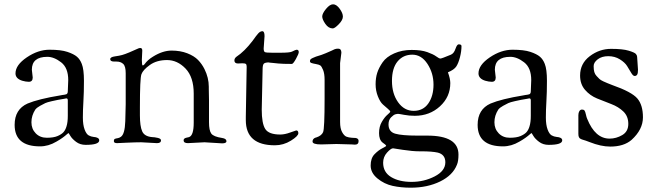

<svg xmlns="http://www.w3.org/2000/svg" viewBox="-20 -665 3045 892"><path d="M166 15C192 15 217.3 7.7 242 -7C252.7 -13 262.2 -19 270.5 -25C278.8 -31 285.3 -36.2 290 -40.5C294.7 -44.8 297.3 -47 298 -47C298.7 -47 301.7 -42.5 307 -33.5C312.3 -24.5 321.2 -15.3 333.5 -6C345.8 3.3 360.7 8 378 8C420 8 441 1 441 -13C441 -22.3 432 -27.7 414 -29C406.7 -29.7 399.3 -32 392 -36C384.7 -40 378.3 -49.2 373 -63.5C367.7 -77.8 365 -96.3 365 -119C365 -141.7 365.8 -166.8 367.5 -194.5C369.2 -222.2 370 -253.8 370 -289.5C370 -325.2 366.7 -351.3 360 -368C354.7 -382 347.2 -393.2 337.5 -401.5C327.8 -409.8 313 -417.3 293 -424C273 -430.7 245.3 -434 210 -434C174.7 -434 139.5 -422.2 104.5 -398.5C69.5 -374.8 52 -350 52 -324C52 -308 62.3 -296.7 83 -290C94.3 -286.7 104.7 -285 114 -285C126 -285 132 -291.7 132 -305L128 -341C128 -381 152 -401 200 -401C220.7 -401 242 -392.5 264 -375.5C286 -358.5 297 -331 297 -293L295 -241C295 -233.7 292.7 -229 288 -227C286 -226.3 283.2 -225.7 279.5 -225C275.8 -224.3 272.3 -223.8 269 -223.5C265.7 -223.2 263 -222.7 261 -222C192.3 -210.7 141.3 -198 108 -184C68 -166 48 -133 48 -85C48 -18.3 87.3 15 166 15ZM288 -208C292.7 -208 295 -205 295 -199V-127C295 -107 293 -90.7 289 -78C285.7 -66.7 281 -57.7 275 -51C269 -44.3 259.8 -38.3 247.5 -33C235.2 -27.7 218.5 -25 197.5 -25C176.5 -25 159.3 -31.8 146 -45.5C132.7 -59.2 126 -76.3 126 -97C126 -117.7 132 -137.3 144 -156C148.7 -162 156.2 -167.8 166.5 -173.5C176.8 -179.2 184.8 -183.3 190.5 -186C196.2 -188.7 206.3 -191.7 221 -195C235.7 -198.3 245 -200.3 249 -201L278 -206Z M709 0C721.7 0 728 -4.3 728 -13C728 -18.3 722.8 -22.2 712.5 -24.5C702.2 -26.8 693.7 -28 687 -28C663 -30 647.5 -39 640.5 -55C633.5 -71 630 -95.7 630 -129V-167C630 -255.7 632.3 -306.7 637 -320C641.7 -333.3 654.7 -347.7 676 -363C697.3 -378.3 724 -386 756 -386C788 -386 816.7 -372.8 842 -346.5C867.3 -320.2 880 -281.3 880 -230V-95C880 -55 872.7 -32.7 858 -28L845 -25C837 -23 833 -19 833 -13C833 -4.3 839.7 0 853 0L930 -4L1012 1C1025.3 1 1032 -2.3 1032 -9C1032 -17 1025.3 -22 1012 -24C985.3 -28 968.5 -34.8 961.5 -44.5C954.5 -54.2 951 -71.7 951 -97V-199L950 -252V-262C950 -290 943.3 -317.3 930 -344C922 -360 912 -374.2 900 -386.5C888 -398.8 871.3 -409.2 850 -417.5C828.7 -425.8 804.3 -430 777 -430C749.7 -430 721 -420.7 691 -402C674.3 -392 661 -380 651 -366C648.3 -362.7 645.7 -361 643 -361C640.3 -361 639 -369.7 639 -387L641 -430C641 -438 638 -442 632 -442H630C627.3 -442 621.8 -440 613.5 -436C605.2 -432 594.2 -427.2 580.5 -421.5C566.8 -415.8 555.8 -411.8 547.5 -409.5C539.2 -407.2 527.8 -405 513.5 -403C499.2 -401 492 -396.7 492 -390C492 -382.7 498.3 -379 511 -379H521C534.3 -379 544.8 -375.3 552.5 -368C560.2 -360.7 564 -346.3 564 -325V-181C564 -168.3 563.3 -141.8 562 -101.5C560.7 -61.2 553.7 -37 541 -29C536.3 -25.7 531.5 -23.7 526.5 -23C521.5 -22.3 517.3 -21.3 514 -20C510.7 -18.7 509 -15 509 -9C509 -3 514 0 524 0L567 -2C595.7 -3.3 618.7 -4 636 -4Z M1105 -371C1113.7 -371 1119.3 -370 1122 -368C1124.7 -366 1126 -361.7 1126 -355L1122 -122V-107C1122 -29 1167 10 1257 10C1283.7 10 1308.5 2.8 1331.5 -11.5C1354.5 -25.8 1366 -37.3 1366 -46C1366 -54.7 1362.7 -59 1356 -59C1354.7 -59 1345.5 -55.8 1328.5 -49.5C1311.5 -43.2 1296 -40 1282 -40C1246.7 -40 1223.5 -48.5 1212.5 -65.5C1201.5 -82.5 1196 -112.7 1196 -156L1200 -342C1200 -356 1201.8 -365 1205.5 -369C1209.2 -373 1217.3 -375 1230 -375L1232 -374C1233.3 -374 1235.5 -373.8 1238.5 -373.5C1241.5 -373.2 1245 -372.8 1249 -372.5C1253 -372.2 1261 -371.3 1273 -370C1285 -368.7 1306 -368 1336 -368C1340 -368 1346.3 -375.8 1355 -391.5C1363.7 -407.2 1368 -417.7 1368 -423C1368 -430.3 1364.7 -434 1358 -434C1355.3 -434 1348 -431 1336 -425C1329.3 -421.7 1311 -420 1281 -420H1246C1226 -420 1214.2 -421 1210.5 -423C1206.8 -425 1205 -430.7 1205 -440L1209 -497C1209 -512.3 1205.7 -520 1199 -520C1192.3 -520 1185.8 -516.5 1179.5 -509.5C1173.2 -502.5 1164.7 -491.3 1154 -476C1128.7 -442.7 1103.3 -417.7 1078 -401C1072 -396.3 1069 -390.7 1069 -384C1069 -374.7 1074.7 -370 1086 -370Z M1543 4 1614 6 1629 7C1640.3 7 1646 1.3 1646 -10C1646 -18 1641.3 -22.7 1632 -24C1629.3 -24 1623.3 -24.3 1614 -25C1604.7 -25.7 1596.5 -27.3 1589.5 -30C1582.5 -32.7 1575.8 -39.7 1569.5 -51C1563.2 -62.3 1560 -78 1560 -98V-372L1566 -420C1566 -432.7 1561 -439 1551 -439C1544.3 -439 1538.7 -438 1534 -436C1532 -434.7 1527.8 -432.7 1521.5 -430L1494 -418C1482 -412.7 1466.7 -407.3 1448 -402C1442.7 -400 1437.5 -397.8 1432.5 -395.5C1427.5 -393.2 1424.2 -391 1422.5 -389C1420.8 -387 1420 -384.2 1420 -380.5C1420 -376.8 1422.2 -374.2 1426.5 -372.5C1430.8 -370.8 1437.8 -369.2 1447.5 -367.5C1457.2 -365.8 1464 -363.7 1468 -361C1472 -358.3 1476.3 -351.3 1481 -340C1485.7 -328.7 1488 -313.3 1488 -294V-206C1488 -113.3 1485.7 -61.7 1481 -51C1476.3 -40.3 1466.3 -32.3 1451 -27C1449 -26.3 1447.7 -26 1447 -26C1437 -22.7 1432 -16.5 1432 -7.5C1432 1.5 1445.3 6 1472 6ZM1491.5 -554C1501.2 -540 1512.7 -533 1526 -533C1532 -533 1541.3 -539.5 1554 -552.5C1566.7 -565.5 1573 -577.3 1573 -588C1573 -598.7 1568 -610.8 1558 -624.5C1548 -638.2 1537.8 -645 1527.5 -645C1517.2 -645 1506.2 -637.8 1494.5 -623.5C1482.8 -609.2 1477 -597.5 1477 -588.5C1477 -579.5 1481.8 -568 1491.5 -554Z M1733.5 164C1754.5 181.3 1778 192.8 1804 198.5C1830 204.2 1858 207 1888 207C1940 207 1985.7 197.3 2025 178C2064.3 158.7 2090.3 132.7 2103 100C2107.7 89.3 2110 73.7 2110 53C2110 -5.7 2061.7 -35 1965 -35H1919C1871 -35 1836.7 -38 1816 -44C1795.3 -50 1785 -64.3 1785 -87C1785 -101 1789 -112 1797 -120C1805 -128 1811.7 -132.7 1817 -134C1822.3 -135.3 1826.5 -136 1829.5 -136C1832.5 -136 1841.8 -134.5 1857.5 -131.5C1873.2 -128.5 1889.7 -127 1907 -127C1953 -127 1992 -141.7 2024 -171C2056 -200.3 2072 -236.3 2072 -279C2072 -292.3 2068.3 -309 2061 -329C2080.3 -337 2093.3 -346.2 2100 -356.5C2106.7 -366.8 2112.3 -381.2 2117 -399.5C2121.7 -417.8 2124 -435 2124 -451C2124 -456.3 2119.7 -459 2111 -459C2105.7 -459 2100.7 -452 2096 -438C2091.3 -424 2084.3 -415 2075 -411C2046.3 -399 2030 -393 2026 -393C2022 -393 2015.5 -396.3 2006.5 -403C1997.5 -409.7 1983.7 -416.3 1965 -423C1946.3 -429.7 1922.2 -433 1892.5 -433C1862.8 -433 1835.8 -427.7 1811.5 -417C1787.2 -406.3 1769.2 -392.5 1757.5 -375.5C1745.8 -358.5 1737.5 -342.2 1732.5 -326.5C1727.5 -310.8 1725 -293.2 1725 -273.5C1725 -253.8 1728.5 -235.2 1735.5 -217.5C1742.5 -199.8 1750.3 -187.2 1759 -179.5L1782.5 -159C1789.5 -153 1793 -148.8 1793 -146.5C1793 -144.2 1788.7 -139.3 1780 -132C1771.3 -124.7 1762.7 -113.7 1754 -99C1745.3 -84.3 1741 -66.8 1741 -46.5C1741 -26.2 1746.3 -11.7 1757 -3C1761.7 0.3 1765.7 3.3 1769 6C1772.3 8.7 1774 10.8 1774 12.5C1774 14.2 1768 18 1756 24C1744 30 1732 39.2 1720 51.5C1708 63.8 1702 81.3 1702 104C1702 126.7 1712.5 146.7 1733.5 164ZM1760 91C1760 73 1766 57.3 1778 44C1790 30.7 1799.3 24 1806 24L1851 31C1881.7 35.7 1907.7 38 1929 38H1938C1970.7 38 1996 40 2014 44C2037.3 50 2049 65 2049 89C2049 115.7 2032.5 137.5 1999.5 154.5C1966.5 171.5 1930.7 180 1892 180C1853.3 180 1821.7 172.5 1797 157.5C1772.3 142.5 1760 120.3 1760 91ZM1827 -379.5C1844.3 -400.5 1867.2 -411 1895.5 -411C1923.8 -411 1947.3 -396.7 1966 -368C1984.7 -339.3 1994 -307.3 1994 -272C1994 -236.7 1986 -207.5 1970 -184.5C1954 -161.5 1931.3 -150 1902 -150C1872.7 -150 1848.5 -163.3 1829.5 -190C1810.5 -216.7 1801 -249.7 1801 -289C1801 -328.3 1809.7 -358.5 1827 -379.5Z M2317 15C2343 15 2368.3 7.7 2393 -7C2403.7 -13 2413.2 -19 2421.5 -25C2429.8 -31 2436.3 -36.2 2441 -40.5C2445.7 -44.8 2448.3 -47 2449 -47C2449.7 -47 2452.7 -42.5 2458 -33.5C2463.3 -24.5 2472.2 -15.3 2484.5 -6C2496.8 3.3 2511.7 8 2529 8C2571 8 2592 1 2592 -13C2592 -22.3 2583 -27.7 2565 -29C2557.7 -29.7 2550.3 -32 2543 -36C2535.7 -40 2529.3 -49.2 2524 -63.5C2518.7 -77.8 2516 -96.3 2516 -119C2516 -141.7 2516.8 -166.8 2518.5 -194.5C2520.2 -222.2 2521 -253.8 2521 -289.5C2521 -325.2 2517.7 -351.3 2511 -368C2505.7 -382 2498.2 -393.2 2488.5 -401.5C2478.8 -409.8 2464 -417.3 2444 -424C2424 -430.7 2396.3 -434 2361 -434C2325.7 -434 2290.5 -422.2 2255.5 -398.5C2220.5 -374.8 2203 -350 2203 -324C2203 -308 2213.3 -296.7 2234 -290C2245.3 -286.7 2255.7 -285 2265 -285C2277 -285 2283 -291.7 2283 -305L2279 -341C2279 -381 2303 -401 2351 -401C2371.7 -401 2393 -392.5 2415 -375.5C2437 -358.5 2448 -331 2448 -293L2446 -241C2446 -233.7 2443.7 -229 2439 -227C2437 -226.3 2434.2 -225.7 2430.5 -225C2426.8 -224.3 2423.3 -223.8 2420 -223.5C2416.7 -223.2 2414 -222.7 2412 -222C2343.3 -210.7 2292.3 -198 2259 -184C2219 -166 2199 -133 2199 -85C2199 -18.3 2238.3 15 2317 15ZM2439 -208C2443.7 -208 2446 -205 2446 -199V-127C2446 -107 2444 -90.7 2440 -78C2436.7 -66.7 2432 -57.7 2426 -51C2420 -44.3 2410.8 -38.3 2398.5 -33C2386.2 -27.7 2369.5 -25 2348.5 -25C2327.5 -25 2310.3 -31.8 2297 -45.5C2283.7 -59.2 2277 -76.3 2277 -97C2277 -117.7 2283 -137.3 2295 -156C2299.7 -162 2307.2 -167.8 2317.5 -173.5C2327.8 -179.2 2335.8 -183.3 2341.5 -186C2347.2 -188.7 2357.3 -191.7 2372 -195C2386.7 -198.3 2396 -200.3 2400 -201L2429 -206Z M2940 -401C2940 -405 2938.2 -409.3 2934.5 -414C2930.8 -418.7 2919.7 -423.8 2901 -429.5C2882.3 -435.2 2855 -438 2819 -438C2783 -438 2750 -426.7 2720 -404C2690 -381.3 2675 -351.3 2675 -314C2675 -287.3 2682.7 -265.2 2698 -247.5C2713.3 -229.8 2732 -216.5 2754 -207.5L2820 -181.5C2842 -173.2 2860.7 -161.7 2876 -147C2891.3 -132.3 2899 -113.2 2899 -89.5C2899 -65.8 2889.7 -48.5 2871 -37.5C2852.3 -26.5 2832.7 -21 2812 -21C2767.3 -21 2732.7 -51.7 2708 -113C2706 -117 2704 -123.7 2702 -133C2700 -142.3 2697.8 -148.5 2695.5 -151.5C2693.2 -154.5 2689.3 -156 2684 -156C2678.7 -156 2674.5 -153.5 2671.5 -148.5C2668.5 -143.5 2667 -137.3 2667 -130V-43C2667 -35.7 2668 -30.3 2670 -27C2671.3 -25 2672.5 -23.5 2673.5 -22.5C2674.5 -21.5 2676.3 -20.3 2679 -19C2681.7 -17.7 2683.8 -16.8 2685.5 -16.5C2687.2 -16.2 2689.8 -15.3 2693.5 -14C2697.2 -12.7 2699.8 -11.8 2701.5 -11.5C2703.2 -11.2 2709 -9 2719 -5C2754.3 9 2786.3 16 2815 16C2857 16 2890 5.7 2914 -15C2949.3 -47 2967 -82 2967 -120C2967 -158 2958.3 -187.2 2941 -207.5C2923.7 -227.8 2884.7 -248.7 2824 -270L2802.5 -278.5C2798.2 -280.2 2791.7 -283 2783 -287C2774.3 -291 2768.2 -294.8 2764.5 -298.5L2751.5 -312C2746.5 -317.3 2743 -323.5 2741 -330.5C2739 -337.5 2738 -346.7 2738 -358C2738 -369.3 2744.3 -379.8 2757 -389.5C2769.7 -399.2 2786 -404 2806 -404C2826 -404 2843.8 -399.2 2859.5 -389.5C2875.2 -379.8 2886.5 -369.3 2893.5 -358L2912.5 -326.5C2918.2 -316.8 2923.5 -312 2928.5 -312C2933.5 -312 2937.3 -314 2940 -318C2942.7 -322 2944 -329.7 2944 -341Z"/></svg>

Font: Sorts Mill Goudy
Style: Regular
Weight: 400
Version: Version 003.101